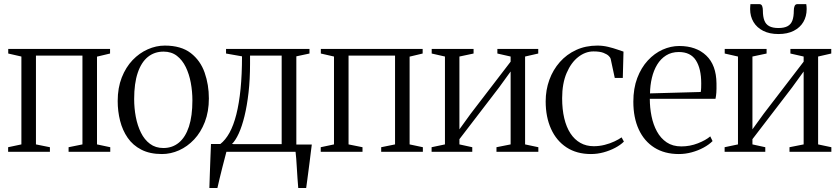

<svg xmlns="http://www.w3.org/2000/svg" viewBox="-20 -756 4180 956"><path d="M20.5 0V-23L86.5 -37V-474.5L21 -489.5V-512.5H528V-489.5L463 -474V-37L529 -23V0H321.5V-23L390.5 -37V-479H159V-37L228.5 -23V0Z M566 -253Q566 -318.5 586.2 -370Q606.5 -421.5 640.2 -456.8Q674 -492 715.8 -510.5Q757.5 -529 800.5 -529Q881.5 -529 929.8 -491.8Q978 -454.5 999 -394.2Q1020 -334 1020 -266Q1020 -200.5 1000 -148.8Q980 -97 946.5 -61.5Q913 -26 871.5 -7.5Q830 11 786.5 11Q726 11 683.8 -10.8Q641.5 -32.5 615.8 -69.8Q590 -107 578 -154.5Q566 -202 566 -253ZM793.5 -19Q838.5 -19 871 -46Q903.5 -73 920.8 -125.8Q938 -178.5 938 -256Q938 -300.5 930 -343.8Q922 -387 905 -422Q888 -457 860.8 -478Q833.5 -499 794.5 -499Q749 -499 716.2 -472.5Q683.5 -446 665.8 -393.5Q648 -341 648 -263Q648 -217.5 656.2 -174Q664.5 -130.5 681.8 -95.5Q699 -60.5 726.8 -39.8Q754.5 -19 793.5 -19Z M1065 0V-34.5L1076.5 -38.5Q1102.5 -58.5 1122.8 -95.2Q1143 -132 1156.8 -186.5Q1170.5 -241 1177.8 -313Q1185 -385 1185 -475.5L1105.5 -489.5V-512.5H1521V-489.5L1455.5 -475.5V0ZM1134.5 -38.5H1382.5V-479H1225V-437.5Q1225 -360 1217.5 -294.8Q1210 -229.5 1197.5 -178.2Q1185 -127 1168.8 -91.5Q1152.5 -56 1134.5 -38.5ZM1022.5 180Q1023.5 145.5 1024.8 109.5Q1026 73.5 1027.5 36Q1029 -1.5 1030.5 -39H1141.5L1108 -3Q1105 9.5 1099.2 31Q1093.5 52.5 1086.8 78.8Q1080 105 1073.8 131.5Q1067.5 158 1062.5 180ZM1465 180Q1463 156.5 1461.2 130.8Q1459.5 105 1458 80.2Q1456.5 55.5 1455 34.2Q1453.5 13 1451.5 -1.5L1417.5 -36.5H1532.5Q1530 -16 1527.2 5.5Q1524.5 27 1521.8 49.5Q1519 72 1516 94.2Q1513 116.5 1510.2 138.2Q1507.5 160 1504.5 180Z M1577 0V-23L1643 -37V-474.5L1577.5 -489.5V-512.5H2084.5V-489.5L2019.5 -474V-37L2085.5 -23V0H1878V-23L1947 -37V-479H1715.5V-37L1785 -23V0Z M2129 0V-23L2195.5 -37V-474.5L2129.5 -489.5V-512.5H2338V-489.5L2267.5 -474.5V-112L2323.5 -189.5L2522.5 -449V-474.5L2456.5 -489.5V-512.5H2660V-489.5L2594.5 -474.5V-37L2660.5 -23V0H2452V-23L2522.5 -37V-400L2464.5 -320L2267.5 -63V-37L2331.5 -23V0Z M2922.5 11Q2851.5 11 2801 -22Q2750.5 -55 2723.8 -114.2Q2697 -173.5 2697 -251Q2697 -308 2715.2 -358.2Q2733.5 -408.5 2767.5 -447Q2801.5 -485.5 2848.8 -507.2Q2896 -529 2954.5 -529Q2981.5 -529 3007.8 -522.8Q3034 -516.5 3054.5 -509.2Q3075 -502 3084.5 -499L3081 -368H3041L3020.5 -463.5Q3019.5 -469 3011 -477.5Q3002.5 -486 2984.5 -493Q2966.5 -500 2935 -500Q2895 -500 2859.2 -472.2Q2823.5 -444.5 2801.2 -392.2Q2779 -340 2779 -267Q2779 -211.5 2789.5 -167.2Q2800 -123 2820.2 -92Q2840.5 -61 2869.8 -44.5Q2899 -28 2936.5 -28Q2964.5 -28 2991 -34.8Q3017.5 -41.5 3039.2 -51.8Q3061 -62 3075 -72L3086.5 -51Q3069.5 -34 3043 -20Q3016.5 -6 2985.5 2.5Q2954.5 11 2922.5 11Z M3360 11Q3289 11 3238.2 -21Q3187.5 -53 3160.5 -111.5Q3133.5 -170 3133.5 -249.5Q3133.5 -316 3153 -367.5Q3172.5 -419 3205.5 -454.8Q3238.5 -490.5 3279.2 -508.8Q3320 -527 3362 -527Q3446.5 -527 3496.5 -479.5Q3546.5 -432 3547.5 -341Q3548 -312 3546.8 -294.8Q3545.5 -277.5 3542.5 -264H3215.5Q3215.5 -220 3224 -177.8Q3232.5 -135.5 3251 -101.5Q3269.5 -67.5 3299.5 -47.2Q3329.5 -27 3372.5 -27Q3415.5 -27 3455 -42.5Q3494.5 -58 3516.5 -77L3528 -53.5Q3510 -35.5 3483.2 -21Q3456.5 -6.5 3424.8 2.2Q3393 11 3360 11ZM3216.5 -291 3469 -298Q3471 -309 3471.2 -320Q3471.5 -331 3471.5 -341Q3471.5 -414 3445 -455.5Q3418.5 -497 3360 -497Q3323.5 -497 3296.5 -480Q3269.5 -463 3252 -434Q3234.5 -405 3225.8 -368Q3217 -331 3216.5 -291Z M3588 0V-23L3654.5 -37V-474.5L3588.5 -489.5V-512.5H3797V-489.5L3726.5 -474.5V-112L3782.5 -189.5L3981.5 -449V-474.5L3915.5 -489.5V-512.5H4119V-489.5L4053.5 -474.5V-37L4119.5 -23V0H3911V-23L3981.5 -37V-400L3923.5 -320L3726.5 -63V-37L3790.5 -23V0ZM3760.5 -735.5Q3771 -735.5 3774.8 -726.2Q3778.5 -717 3778.5 -703Q3778.5 -673.5 3785.8 -654.2Q3793 -635 3810 -625.8Q3827 -616.5 3856 -616.5Q3885 -616.5 3901.8 -625.8Q3918.5 -635 3925.5 -654.2Q3932.5 -673.5 3932.5 -703Q3932.5 -717 3936.5 -726.2Q3940.5 -735.5 3951 -735.5H3994.5Q3995.5 -729.5 3996 -723.2Q3996.5 -717 3996.5 -711Q3996.5 -674.5 3980 -646.5Q3963.5 -618.5 3932 -602.5Q3900.5 -586.5 3856 -586.5Q3811.5 -586.5 3780 -602.5Q3748.5 -618.5 3731.8 -646.5Q3715 -674.5 3715 -711Q3715 -717 3715.5 -723.2Q3716 -729.5 3716.5 -735.5Z"/></svg>

Font: Merriweather 120pt Light
Style: Regular
Weight: 300
Version: Version 2.100